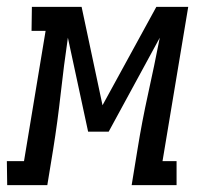

<svg xmlns="http://www.w3.org/2000/svg" viewBox="-67 -540 587 560"><path d="M-46 0 -47 -70H3L66 -450H25L26 -520H171L232 -233L389 -520H482L407 -70H448V0H317L334 -104Q347 -185 365 -266.5Q383 -348 399 -430L250 -156H190L131 -430Q119 -348 110 -266.5Q101 -185 88 -104L71 0Z"/></svg>

Font: Iosevka Curly Slab
Style: Italic
Weight: 400
Italic angle: -9°
Monospace: yes
Designer: Belleve Invis
Foundry: Belleve Invis
Version: Version 22.1.2; ttfautohint (v1.8.4)